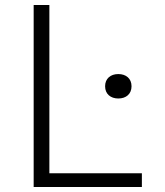

<svg xmlns="http://www.w3.org/2000/svg" viewBox="-20 -750 660 770"><path d="M454.5 -355C485.5 -355 507.5 -373 507.5 -404C507.5 -435 485.5 -453 454.5 -453C423.5 -453 401.5 -435 401.5 -404C401.5 -373 423.5 -355 454.5 -355ZM115 0H549V-55H178V-730H115Z"/></svg>

Font: Monaspace Neon ExtraLight
Style: Regular
Weight: 200
Designer: Riley Cran & the Lettermatic Team
Foundry: Lettermatic
Version: Version 1.200 (Monaspace Neon)